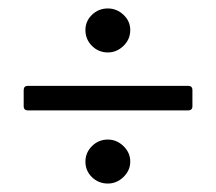

<svg xmlns="http://www.w3.org/2000/svg" viewBox="-20 -557 511 454"><path d="M182 -486Q182 -507 197.5 -522Q213 -537 235 -537Q256 -537 272 -522Q288 -507 288 -486Q288 -464 272 -448.5Q256 -433 235 -433Q213 -433 197.5 -448.5Q182 -464 182 -486ZM36 -306V-344Q36 -354 46 -354H425Q435 -354 435 -344V-306Q435 -296 425 -296H46Q36 -296 36 -306ZM182 -175Q182 -196 197.5 -211.5Q213 -227 235 -227Q256 -227 272 -211.5Q288 -196 288 -175Q288 -154 272 -138.5Q256 -123 235 -123Q213 -123 197.5 -138Q182 -153 182 -175Z"/></svg>

Font: Barlow Semi Condensed
Style: Regular
Weight: 400
Width: 4
Designer: Jeremy Tribby
Foundry: Tribby Type
Version: Version 1.408;December 10, 2018;FontCreator 11.5.0.2430 64-b